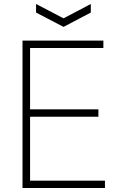

<svg xmlns="http://www.w3.org/2000/svg" viewBox="-20 -944 597 964"><path d="M161 -924 299 -852 436 -924V-881L299 -809L161 -881ZM93 -740H499V-703H131V-395H474V-358H131V-37H507V0H93Z"/></svg>

Font: Encode Sans Narrow
Style: Thin
Weight: 250
Designer: Pablo Impallari, Andres Torresi
Foundry: Pablo Impallari, Andres Torresi
Version: Version 1.000; ttfautohint (v1.00) -l 8 -r 50 -G 200 -x 14 -